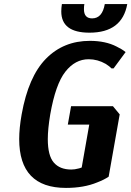

<svg xmlns="http://www.w3.org/2000/svg" viewBox="-20 -910 643 940"><path d="M74 -229Q74 -283 86 -350Q119 -535 205 -622.5Q291 -710 420 -710Q497 -710 551 -682Q578 -669 595 -655L536 -575H526Q518 -584 498 -597Q458 -620 414 -620Q348 -620 300 -559Q252 -498 226 -350Q214 -278 214 -229Q214 -148 243.5 -114Q273 -80 329 -80Q346 -80 364 -85Q370 -86 380 -90L417 -300H312L328 -390H533L566 -350L512 -45Q490 -30 456 -17Q391 10 303 10Q74 10 74 -229ZM280 -854Q280 -871 283 -890H393Q391 -880 391 -865Q391 -820 431 -820Q481 -820 493 -890H603Q578 -750 418 -750Q280 -750 280 -854Z"/></svg>

Font: Scada
Style: Bold Italic
Weight: 700
Italic angle: -10°
Version: Version 4.000